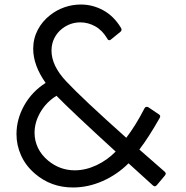

<svg xmlns="http://www.w3.org/2000/svg" viewBox="-20 -798 822 850"><path d="M665 27Q663 27 657 23L549 -75Q499 -25 434.5 3.5Q370 32 303 32Q206 32 135 -29Q94 -64 73.5 -109.5Q53 -155 53 -204Q53 -270 87 -331Q121 -392 182 -431Q127 -509 127 -582Q127 -627 147 -665.5Q167 -704 202 -731Q231 -754 266 -766Q301 -778 338 -778Q390 -778 437 -752.5Q484 -727 516 -674Q518 -671 518 -666Q518 -661 513 -657L471 -623Q468 -620 464 -620Q458 -620 455 -627Q433 -664 401.5 -681.5Q370 -699 336 -699Q291 -699 255 -671Q233 -654 220.5 -629Q208 -604 208 -574Q208 -507 273 -438Q343 -363 539 -188Q581 -243 620 -319Q626 -329 637 -323L683 -292Q693 -286 687 -276Q639 -191 597 -136L709 -38Q714 -33 714 -29Q714 -27 710 -21L674 22Q669 27 665 27ZM133 -210Q133 -175 148 -143.5Q163 -112 193 -87Q245 -44 311 -44Q359 -44 407 -66.5Q455 -89 492 -127Q295 -307 230 -374Q185 -346 159 -301.5Q133 -257 133 -210Z"/></svg>

Font: LINE Seed JP_TTF Regular
Style: Regular
Weight: 400
Designer: LINE & Fontrix & Fontworks
Version: Version 1.002